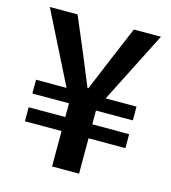

<svg xmlns="http://www.w3.org/2000/svg" viewBox="-98 -716 709 796"><g transform="rotate(15 256.5 -318.0)"><path d="M18.1 -636.2H137.2L201.2 -484.9Q254.9 -354.5 255.9 -352.1H259.8Q278.8 -397 314.9 -484.9L378.9 -636.2H495.1L339.8 -330.1H472.2V-271H314V-211.9H472.2V-151.9H314V0H198.2V-151.9H41V-211.9H198.2V-271H41V-330.1H171.9Z"/></g></svg>

Font: Source Sans Pro Semibold
Style: Regular
Weight: 600
Designer: Paul D. Hunt
Foundry: Adobe Systems Incorporated
Version: Version 2.020;PS 2.0;hotconv 1.0.86;makeotf.lib2.5.63406